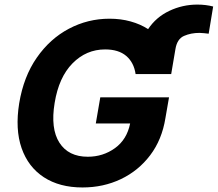

<svg xmlns="http://www.w3.org/2000/svg" viewBox="-20 -820 964 850"><path d="M737.9 -492.2H580.3Q572.8 -543.3 538.9 -572.3Q505 -601.2 445.3 -601.2Q361.9 -601.2 301.1 -539.6Q240.4 -478 221.9 -364.3Q203.1 -250.4 243.1 -188.2Q283 -126.1 368.6 -126.1Q436.1 -126.1 489 -164.2Q541.9 -202.4 556.1 -273.4H404.1L424 -389.2H728.3L712.4 -297.6Q697.1 -201.7 644.9 -132.8Q592.7 -63.9 515.1 -27Q437.5 9.9 345.2 9.9Q243.6 9.9 174.2 -35.3Q104.8 -80.6 75.6 -164.2Q46.5 -247.9 65 -362.9Q84.5 -480.8 142.8 -564.6Q201 -648.4 285 -692.8Q369 -737.2 464.8 -737.2Q514.9 -737.2 558.2 -725.1Q601.6 -713.1 635.7 -691.1Q670.8 -744 729.4 -771.8Q788 -799.7 853.7 -799.7Q891 -799.7 923.7 -791.2L903.8 -670.8Q893.8 -671.9 883.5 -673.1Q873.2 -674.4 862.9 -674.4Q825.3 -674.4 794.7 -661Q764.2 -647.7 756.7 -603Z"/></svg>

Font: Inter UI
Style: Bold Italic
Weight: 700
Italic angle: 9.39999°
Designer: Rasmus Andersson
Foundry: rsms
Version: 3.2;8d6f07862